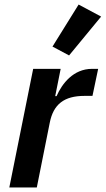

<svg xmlns="http://www.w3.org/2000/svg" viewBox="-20 -825 465 845"><path d="M425 -752 326 -805 211 -620 284 -581ZM142 0 199 -285C215 -366 262 -403 352 -403H387L412 -522H385C303 -522 253 -457 229 -402H223L247 -522H126L21 0Z"/></svg>

Font: Braiins Sans SemiBold
Style: Italic
Weight: 600
Italic angle: -11.31°
Designer: Mike Abbink, Paul van der Laan, Pieter van Rosmalen, Jiri Chlebus, Lubos Buracinsky
Foundry: Bold Monday, Sudetype
Version: Version 1.000;hotconv 1.0.109;makeotfexe 2.5.65596